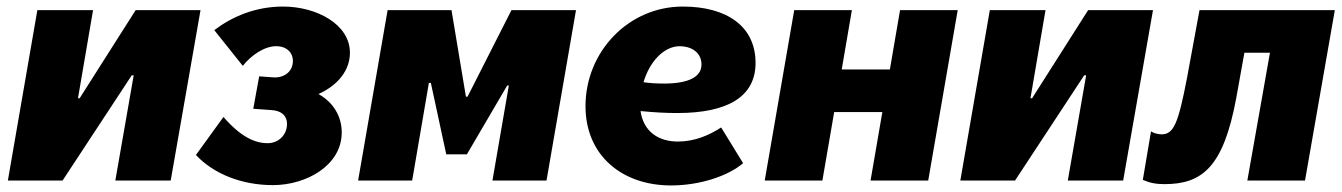

<svg xmlns="http://www.w3.org/2000/svg" viewBox="-20 -551 4097 586"><path d="M4 0H171L382 -321H388L332 0H501L592 -520H394L223 -251H218L264 -520H94Z M813 14C915 14 1023 -46 1023 -147C1023 -196 997 -239 952 -264C1012 -291 1048 -337 1048 -390C1048 -477 946 -531 844 -531C759 -531 688 -500 634 -459L721 -350C748 -384 788 -410 823 -410C857 -410 874 -388 874 -366C874 -329 843 -312 812 -315L771 -318L753 -219L809 -215C841 -213 856 -196 856 -173C856 -139 830 -114 797 -114C758 -114 715 -133 662 -194L578 -78C631 -21 717 14 813 14Z M1073 0H1238L1289 -298H1295L1342 -80H1405L1528 -290H1533L1483 0H1648L1738 -520H1541L1407 -256H1402L1358 -520H1163Z M2028 15C2118 15 2204 -15 2248 -53L2181 -162C2144 -138 2100 -119 2049 -119C1990 -119 1944 -149 1935 -212C1976 -208 2013 -206 2047 -206C2203 -206 2286 -257 2286 -359C2286 -471 2198 -531 2064 -531C1898 -531 1767 -393 1767 -227C1767 -77 1878 15 2028 15ZM1944 -300C1962 -361 2005 -410 2055 -410C2087 -410 2121 -393 2121 -354C2121 -315 2079 -296 2007 -296C1986 -296 1965 -297 1944 -300Z M2727 -520 2696 -339H2549L2580 -520H2404L2314 0H2490L2526 -209H2673L2637 0H2813L2903 -520Z M2911 0H3078L3289 -321H3295L3239 0H3408L3499 -520H3301L3130 -251H3125L3171 -520H3001Z M3534 11C3650 11 3714 -42 3753 -251L3778 -390H3856L3787 0H3963L4054 -520H3641L3603 -314C3576 -173 3562 -141 3525 -141C3514 -141 3500 -145 3493 -150L3468 -2C3489 7 3507 11 3534 11Z"/></svg>

Font: Fixel Text 20240404 ExtraBold
Style: Italic
Weight: 800
Width: 4
Italic angle: -10°
Designer: AlfaBravo + MacPaw
Foundry: Kyrylo Tkachov, Marchela Mozhyna, Serhii Makarenko, Maria Weinstein, Zakhar Kryvoshyya
Version: Version 1.211;Glyphs 3.2 (3225)